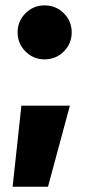

<svg xmlns="http://www.w3.org/2000/svg" viewBox="-20 -525 332 719"><path d="M27.3 174.3 60.1 -129.4H241.7L159.7 174.3ZM147 -302.7Q105 -302.7 75.4 -332.3Q45.9 -361.8 45.9 -403.8Q45.9 -445.8 75.4 -475.3Q105 -504.9 147 -504.9Q189.5 -504.9 219 -475.3Q248.5 -445.8 248.5 -403.8Q248.5 -361.8 219 -332.3Q189.5 -302.7 147 -302.7Z"/></svg>

Font: Inter 28pt Black
Style: Regular
Weight: 900
Designer: Rasmus Andersson
Foundry: rsms
Version: Version 4.001;git-66647c0bb